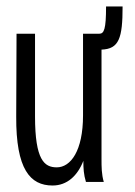

<svg xmlns="http://www.w3.org/2000/svg" viewBox="-20 -561 415 592"><path d="M142 11C187 11 219 -19 237 -65C237 -42 238 -23 245 0H300C293 -24 293 -47 293 -71V-408C347 -410 358 -443 358 -541H307C307 -471 301 -457 286 -457H236V-205C236 -96 198 -45 155 -45C117 -45 88 -67 88 -202V-457H31L30 -202C29 -39 73 11 142 11Z"/></svg>

Font: Inconsolata Condensed
Style: Regular
Weight: 400
Width: 3
Monospace: yes
Designer: Raph Levien, Cyreal, Brenton Simpson
Foundry: Raph Levien, Cyreal, Google
Version: Version 3.100